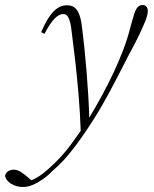

<svg xmlns="http://www.w3.org/2000/svg" viewBox="-147 -490 613 765"><path d="M-55 255Q-83 255 -103 242Q-123 229 -127 211Q-124 198 -114 192Q-104 186 -93 186Q-78 186 -64 195Q-50 204 -34 218L-17 233V237H-33V233Q-19 228 -3.5 219.5Q12 211 27 199Q42 187 56 174Q98 136 134 88Q170 40 201 -9Q232 -59 258.5 -108Q285 -157 306.5 -203Q328 -249 344.5 -292.5Q361 -336 371 -376Q381 -413 387.5 -433.5Q394 -454 402 -462Q410 -470 421 -470Q432 -470 437 -463Q442 -456 442 -446Q442 -436 437.5 -421.5Q433 -407 426 -392Q415 -366 402 -339.5Q389 -313 366 -271Q344 -228 325.5 -192Q307 -156 290 -124.5Q273 -93 256 -63.5Q239 -34 220 -5Q201 25 176.5 60Q152 95 124 128.5Q96 162 63 190Q44 210 23 224.5Q2 239 -17.5 247Q-37 255 -55 255ZM175 39Q172 -42 166 -113Q160 -184 153 -245.5Q146 -307 139 -360Q136 -390 131 -406Q126 -422 120 -428Q114 -434 105 -434Q89 -434 71.5 -417Q54 -400 30 -355L17 -362Q41 -418 65.5 -443.5Q90 -469 119 -469Q138 -469 149.5 -460.5Q161 -452 168.5 -433Q176 -414 180 -380Q185 -341 189.5 -296.5Q194 -252 198 -203.5Q202 -155 205 -105Q208 -55 209 -4H214Z"/></svg>

Font: Source Serif 4 48pt Light
Style: Italic
Weight: 300
Italic angle: -12°
Designer: Frank Grießhammer
Foundry: Adobe Systems Incorporated
Version: Version 4.004;hotconv 1.0.116;makeotfexe 2.5.65601